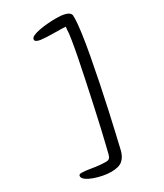

<svg xmlns="http://www.w3.org/2000/svg" viewBox="-223 -827 837 980"><g transform="rotate(-30 196.0 -337.0)"><path d="M126 -709Q126 -720 141 -727Q156 -734 180 -738.5Q204 -743 230 -745Q256 -747 277 -747Q309 -747 327.5 -742.5Q346 -738 354 -730.5Q362 -723 362 -713Q362 -703 357 -692.5Q352 -682 341 -682Q327 -682 315 -683.5Q303 -685 284 -686Q265 -687 231 -687Q210 -687 190 -688Q170 -689 155 -691Q142 -693 134 -697.5Q126 -702 126 -709ZM-19 13Q-19 6 -15 3.5Q-11 1 -3 1Q18 1 58 8Q98 15 135 15Q148 15 154.5 8.5Q161 2 164 -11Q167 -23 176 -60Q185 -97 197.5 -151Q210 -205 223.5 -268Q237 -331 250.5 -394Q264 -457 275 -513.5Q286 -570 292.5 -610.5Q299 -651 299 -668Q299 -680 303.5 -691.5Q308 -703 315 -712Q322 -721 330 -726.5Q338 -732 344 -732Q351 -732 356.5 -725Q362 -718 362 -702Q362 -672 354.5 -616.5Q347 -561 334 -491.5Q321 -422 306 -347.5Q291 -273 275.5 -203.5Q260 -134 247.5 -79.5Q235 -25 228 4Q219 38 198 55.5Q177 73 132 73Q110 73 84 68Q58 63 34.5 54.5Q11 46 -4 35Q-19 24 -19 13Z"/></g></svg>

Font: Kalam Variable Light
Style: Regular
Weight: 300
Designer: Lipi Raval, Jonny Pinhorn
Foundry: Indian Type Foundry
Version: Version 3.000